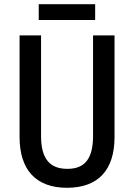

<svg xmlns="http://www.w3.org/2000/svg" viewBox="-20 -882 637 912"><path d="M432 -862H164V-787H432ZM524 -231V-714H422V-237C422 -128 383 -80 300 -80C218 -80 175 -126 175 -236V-714H73V-231C73 -74 152 10 298 10C448 10 524 -76 524 -231Z"/></svg>

Font: Noto Sans Sinhala Condensed Medium
Style: Regular
Weight: 500
Width: 3
Designer: Jelle Bosma - Monotype Design Team
Foundry: Monotype Imaging Inc.
Version: Version 2.006